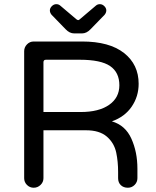

<svg xmlns="http://www.w3.org/2000/svg" viewBox="-20 -878 735 904"><path d="M214.8 -829.1Q214.8 -839.8 224.1 -849.1Q233.4 -858.4 245.1 -858.4Q255.9 -858.4 263.7 -851.6L339.8 -787.1Q345.7 -783.2 347.7 -783.2Q351.6 -783.2 355.5 -787.1L431.6 -851.6Q439.5 -858.4 450.2 -858.4Q461.9 -858.4 471.2 -849.1Q480.5 -839.8 480.5 -829.1Q480.5 -818.4 472.7 -808.6L406.2 -740.2Q387.7 -720.7 366.2 -720.7H329.1Q307.6 -720.7 289.1 -740.2L222.7 -808.6Q214.8 -818.4 214.8 -829.1ZM627 -84V-39.1Q627 -20.5 613.8 -7.3Q600.6 5.9 582 5.9Q561.5 5.9 548.8 -6.3Q536.1 -18.6 536.1 -39.1V-68.4Q536.1 -117.2 527.3 -159.2Q517.6 -205.1 482.9 -234.9Q448.2 -264.6 385.7 -264.6H184.6V-39.1Q184.6 -20.5 170.9 -7.3Q157.2 5.9 138.7 5.9Q120.1 5.9 106.9 -7.3Q93.8 -20.5 93.8 -39.1V-636.7Q93.8 -655.3 106.9 -668.9Q120.1 -682.6 138.7 -682.6H366.2Q495.1 -682.6 564 -628.4Q632.8 -574.2 632.8 -483.4Q632.8 -423.8 600.1 -376Q567.4 -328.1 506.8 -306.6Q570.3 -288.1 598.6 -225.1Q627 -162.1 627 -84ZM542 -476.6Q542 -537.1 498.5 -566.9Q455.1 -596.7 355.5 -596.7H196.3Q184.6 -596.7 184.6 -585V-350.6H360.4Q445.3 -350.6 493.7 -384.3Q542 -418 542 -476.6Z"/></svg>

Font: jf-openhuninn-1.0
Style: Regular
Weight: 400
Designer: [Kosugi Maru]
      Designed by Motoya company      

      [Varela Round]
      Joe Prince(Latin component); Avraham Co
Foundry: justfont CO.,LTD.
Version: 1.0